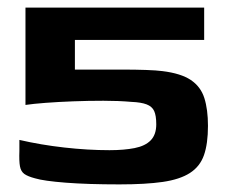

<svg xmlns="http://www.w3.org/2000/svg" viewBox="-20 -480 596 505"><path d="M527 -149Q527 -102 516.5 -72Q506 -42 479.5 -25Q453 -8 408 -1.5Q363 5 294 5Q211 5 153 0.5Q95 -4 72 -11Q53 -16 44 -22.5Q35 -29 32.5 -42.5Q30 -56 31 -83V-112Q87 -99 149 -92Q211 -85 268 -85Q306 -85 334 -90.5Q362 -96 376.5 -111Q391 -126 391 -153Q391 -176 385.5 -188Q380 -200 365.5 -205.5Q351 -211 326 -212Q292 -215 252 -215Q212 -215 172.5 -213.5Q133 -212 100 -209.5Q67 -207 47 -204V-460H517V-375H177V-297Q203 -297 236 -297Q269 -297 302.5 -297Q336 -297 364 -296Q392 -295 407 -293Q456 -287 482 -269.5Q508 -252 517.5 -222Q527 -192 527 -149Z"/></svg>

Font: r_Genos
Style: Bold
Weight: 700
Designer: Robert E. Leuschke
Foundry: Robert E. Leuschke
Version: Version 2.000;June 29, 2024;FontCreator 14.0.0.2814 32-bit